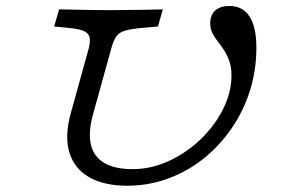

<svg xmlns="http://www.w3.org/2000/svg" viewBox="-20 -602 931 634"><path d="M400 11.3Q324.2 11.3 275 -16.5Q225.8 -44.4 209.3 -98Q192.7 -151.6 213.7 -228.2L273.4 -443.5Q279 -466.9 275.4 -480.2Q271.8 -493.5 254.8 -500.4Q237.9 -507.3 200.8 -510.5L158.9 -514.5L175 -571Q192.7 -571 221.8 -570.2Q250.8 -569.4 283.9 -569Q316.9 -568.5 345.2 -568.5H346Q371.8 -568.5 401.6 -569Q431.5 -569.4 462.1 -569.8Q492.7 -570.2 517.7 -571L501.6 -514.5L447.6 -509.7Q412.1 -506.5 393.1 -500.8Q374.2 -495.2 364.9 -482.7Q355.6 -470.2 348.4 -445.2L287.1 -224.2Q271 -166.1 279.8 -125.8Q288.7 -85.5 323.4 -64.5Q358.1 -43.5 417.7 -43.5Q479 -43.5 537.1 -70.2Q595.2 -96.8 641.9 -141.5Q688.7 -186.3 716.5 -241.5Q744.4 -296.8 744.4 -353.2Q744.4 -380.6 737.1 -400.8Q729.8 -421 719.8 -436.3Q709.7 -451.6 699.2 -464.9Q688.7 -478.2 681.5 -492.3Q674.2 -506.5 674.2 -525Q674.2 -552.4 690.7 -567.3Q707.3 -582.3 737.1 -582.3Q781.5 -582.3 804 -547.6Q826.6 -512.9 826.6 -444.4Q826.6 -369.4 804.8 -301.2Q783.1 -233.1 743.1 -175.8Q703.2 -118.5 650 -76.6Q596.8 -34.7 533.1 -11.7Q469.4 11.3 400 11.3Z"/></svg>

Font: Playfair 5pt SemiExpanded Light
Style: Italic
Weight: 300
Width: 6
Italic angle: -15.6°
Designer: Claus Eggers Sørensen
Foundry: Claus Eggers Sørensen
Version: Version 2.203